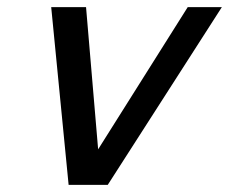

<svg xmlns="http://www.w3.org/2000/svg" viewBox="-20 -520 644 540"><path d="M124 -500H222L256 -100L508 -500H604L283 0H173Z"/></svg>

Font: Retni Sans Medium
Style: Italic
Weight: 500
Italic angle: -8°
Designer: Vitaly Kuzmin
Foundry: ParaType Ltd.
Version: Version 1.00;June 10, 2019;FontCreator 11.5.0.2425 64-bit; t